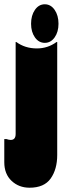

<svg xmlns="http://www.w3.org/2000/svg" viewBox="-20 -730 293 896"><path d="M247 -534V-7Q247 60 216.5 103Q186 146 118 146Q68 146 34 114Q0 82 0 27V-81H10Q22 -77 30 -77Q53 -77 53 -105V-534H56Q97 -504 152 -504Q203 -504 244 -534ZM125 -619Q125 -581 143 -555.5Q161 -530 189 -530Q217 -530 235 -555.5Q253 -581 253 -619Q253 -658 235 -684Q217 -710 189 -710Q161 -710 143 -684Q125 -658 125 -619Z"/></svg>

Font: FFF_tuoi-tre Text
Style: Regular
Weight: 700
Designer: bBox Type GmbH
Foundry: bBox Type GmbH
Version: Version 1.001